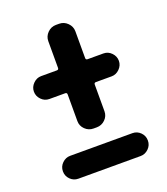

<svg xmlns="http://www.w3.org/2000/svg" viewBox="-129 -740 757 871"><g transform="rotate(-20 250.0 -305.0)"><path d="M400.4 -70.3Q422.9 -70.3 439 -54.2Q455.1 -38.1 455.1 -15.1Q455.1 7.8 438.5 23.9Q421.9 40 400.4 40H99.6Q77.1 40 61 23.9Q44.9 7.8 44.9 -15.1Q44.9 -38.1 61.5 -54.2Q78.1 -70.3 99.6 -70.3ZM400.4 -455.1Q422.9 -455.1 439 -438.5Q455.1 -421.9 455.1 -399.9Q455.1 -377.9 438.5 -361.3Q421.9 -344.7 400.4 -344.7H324.2Q315.4 -344.7 315.4 -335.9V-207Q315.4 -183.6 298.3 -167Q281.2 -150.4 257.8 -150.4H242.2Q218.8 -150.4 201.7 -167Q184.6 -183.6 184.6 -207V-335.9Q184.6 -344.7 175.8 -344.7H99.6Q77.1 -344.7 61 -361.3Q44.9 -377.9 44.9 -399.9Q44.9 -421.9 61.5 -438.5Q78.1 -455.1 99.6 -455.1H175.8Q184.6 -455.1 184.6 -463.9V-592.8Q184.6 -616.2 201.7 -633.3Q218.8 -650.4 242.2 -650.4H257.8Q281.2 -650.4 298.3 -633.3Q315.4 -616.2 315.4 -592.8V-463.9Q315.4 -455.1 324.2 -455.1Z"/></g></svg>

Font: Rounded Mgen+ 1mn bold
Style: Bold
Weight: 700
Designer: [Source Han Sans]
Ryoko NISHIZUKA  (kana & ideographs); Paul D. Hunt (Latin, Greek & Cyrillic); Wenlong ZHANG  (bopomofo
Version: Version 1.059.20150602